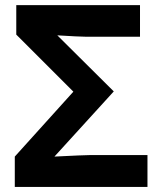

<svg xmlns="http://www.w3.org/2000/svg" viewBox="-20 -734 633 754"><path d="M559.1 0V-125H333C318.4 -125 272 -123 193.8 -119.1L426.8 -375L205.1 -595.2C262.2 -591.8 299.3 -589.8 315.9 -589.8H529.8V-713.9H43.9V-598.1L268.1 -374L38.1 -119.1V0Z"/></svg>

Font: Noto Reveo Sans
Style: Bold
Weight: 700
Designer: Monotype Design team
Foundry: Monotype Imaging Inc.
Version: Version 1.04